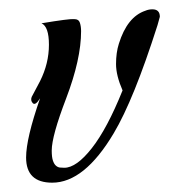

<svg xmlns="http://www.w3.org/2000/svg" viewBox="-20 -385 363 412"><path d="M318 -331Q267 -171 224 -99Q161 7 92 7Q36 7 36 -47Q36 -88 66 -174Q56 -158 50.5 -163.5Q45 -169 48 -177L66 -211Q85 -249 85 -289Q85 -328 69 -335Q129 -345 139 -344Q149 -344 151.5 -336Q154 -328 154 -318Q154 -258 122 -174Q91 -93 91 -62Q91 -48 93.5 -40.5Q96 -33 100 -29.5Q104 -26 108.5 -25.5Q113 -25 118 -25Q144 -25 177 -67Q210 -109 243 -191Q229 -223 229 -247.5Q229 -272 235 -291Q253 -349 292 -362Q299 -365 307 -365Q323 -365 323 -349Z"/></svg>

Font: #9Slide05 Great Vibes
Style: Regular
Weight: 400
Designer: Robert E. Leuschke
Foundry: Robert E. Leuschke
Version: Version 1.001